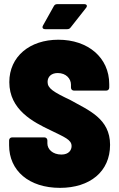

<svg xmlns="http://www.w3.org/2000/svg" viewBox="-20 -900 573 928"><path d="M199 -759H304C312 -759 317 -761 322 -768L396 -862C404 -872 399 -880 387 -880H258C250 -880 244 -878 240 -870L188 -777C182 -766 187 -759 199 -759ZM270 8C414 8 512 -70 512 -200C512 -327 408 -367 321 -416C237 -456 210 -473 210 -504C210 -530 229 -547 259 -547C300 -547 323 -519 323 -491V-477C323 -468 329 -462 338 -462H493C502 -462 508 -468 508 -477V-493C508 -622 405 -708 262 -708C124 -708 25 -627 25 -503C25 -369 141 -310 223 -271C292 -237 326 -225 326 -194C326 -175 313 -153 277 -153C234 -153 209 -179 209 -207V-221C209 -230 203 -236 194 -236H39C30 -236 24 -230 24 -221V-198C24 -75 120 8 270 8Z"/></svg>

Font: Barlow Semi Condensed Black
Style: Regular
Weight: 900
Width: 4
Designer: Jeremy Tribby
Foundry: Tribby Type
Version: Version 1.408;PS 001.408;hotconv 1.0.88;makeotf.lib2.5.64775